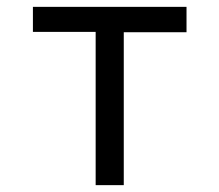

<svg xmlns="http://www.w3.org/2000/svg" viewBox="-20 -540 640 560"><path d="M259 0V-447H76V-520H524V-446H341V0Z"/></svg>

Font: Zed Mono Extended
Style: Regular
Weight: 400
Width: 7
Monospace: yes
Designer: Belleve Invis
Foundry: Belleve Invis
Version: Version 1.0.0; ttfautohint (v1.8.4)